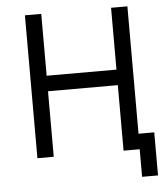

<svg xmlns="http://www.w3.org/2000/svg" viewBox="-57 -751 821 937"><g transform="rotate(-5 354.0 -282.5)"><path d="M601 135H679V-76H602V-700H522V-397H180V-700H100V0H180V-321H522V0H601Z"/></g></svg>

Font: Fixel Display Regular
Style: Regular
Weight: 400
Designer: AlfaBravo + MacPaw
Foundry: Kyrylo Tkachov, Marchela Mozhyna, Serhii Makarenko, Maria Weinstein, Zakhar Kryvoshyya
Version: Version 1.211